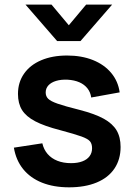

<svg xmlns="http://www.w3.org/2000/svg" viewBox="-20 -795 582 830"><path d="M40 -156.7 163 -175.5Q169.1 -148.7 185.8 -129.3Q202.6 -110 228.4 -99.8Q254.2 -89.7 287.2 -89.7Q315.7 -89.7 336.1 -97.5Q356.5 -105.2 367.2 -119.7Q378 -134.1 378 -154.2Q378 -173.4 368.9 -184.2Q359.8 -194.9 332.4 -204.9Q304.9 -214.9 240.5 -232.2Q171.6 -249.9 132.1 -270.7Q92.6 -291.4 75.1 -319.6Q57.7 -347.8 57.7 -389Q57.7 -439 84 -476.6Q110.2 -514.2 158.2 -534.6Q206.2 -555 270.2 -555Q332.5 -555 381.5 -535.5Q430.6 -515.9 460.7 -479.8Q490.8 -443.7 497.3 -395.7L374.3 -373.5Q371.2 -396.3 358 -413Q344.8 -429.8 323.1 -439.3Q301.3 -448.8 272.2 -450.5Q243.9 -451.8 222.5 -445.3Q201.1 -438.8 189.3 -426Q177.5 -413.1 177.5 -395.2Q177.5 -378.8 188.3 -368Q199.1 -357.3 229.1 -346.8Q259.2 -336.2 325 -319.7Q390.4 -302.8 428.6 -281.7Q466.8 -260.5 484.1 -231.3Q501.3 -202.2 501.3 -159.7Q501.3 -105.8 474.7 -66.3Q448.1 -26.8 397.8 -6Q347.6 14.8 278.7 14.8Q212.3 14.8 161.8 -5.3Q111.3 -25.5 80.2 -63.8Q49.1 -102.2 40 -156.7ZM202.8 -775 277.5 -685.8 352.2 -775H464.7L328 -617.5H227L90.3 -775Z"/></svg>

Font: Tap Sans
Style: Regular
Weight: 400
Designer: Tap Payments
Foundry: Tap Payments
Version: Version 1.001;Glyphs 3.1.2 (3151)